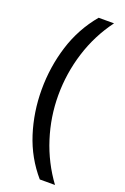

<svg xmlns="http://www.w3.org/2000/svg" viewBox="-166 -1009 631 973"><g transform="rotate(20 150.0 -522.0)"><path d="M40 -518Q40 -640 75.5 -753.5Q111 -867 187 -958H270Q200 -864 164.5 -751Q129 -638 129 -519Q129 -403 164.5 -291.5Q200 -180 269 -86H187Q111 -174 75.5 -285.5Q40 -397 40 -518Z"/></g></svg>

Font: Noto Sans Khmer UI ExtraCondensed
Style: Regular
Weight: 400
Width: 2
Designer: Danh Hong and the Monotype Design Team
Foundry: Monotype Imaging Inc.
Version: Version 2.002; ttfautohint (v1.8.4.7-5d5b)